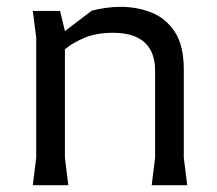

<svg xmlns="http://www.w3.org/2000/svg" viewBox="-20 -542 634 562"><path d="M424 0 434 -80V-335Q434 -390 403 -418Q372 -446 311 -446Q263 -446 229 -432Q195 -418 173.5 -400.5Q152 -383 141 -371V-429L249 -511Q269 -516 290 -519Q311 -522 333 -522Q381 -522 423 -505.5Q465 -489 491.5 -449Q518 -409 518 -338V-80L528 0ZM76 0 86 -80V-432L76 -510H156L170 -451V-80L180 0Z"/></svg>

Font: AR One Sans
Style: Regular
Weight: 400
Designer: Niteesh Yadav
Foundry: Niteesh Yadav
Version: Version 1.001;gftools[0.9.33]